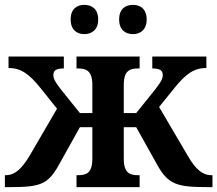

<svg xmlns="http://www.w3.org/2000/svg" viewBox="-20 -768 892 788"><path d="M526 -628C555 -628 582 -645 582 -688C582 -732 555 -748 526 -748C495 -748 469 -732 469 -688C469 -645 495 -628 526 -628ZM326 -628C356 -628 383 -645 383 -688C383 -732 356 -748 326 -748C296 -748 270 -732 270 -688C270 -645 296 -628 326 -628ZM0 0H15C144 0 176 -9 222 -92L308 -246H359V-116C359 -57 333 -49 301 -49H294V0H553V-49H546C514 -49 488 -57 488 -116V-246H539L625 -92C671 -9 708 0 837 0H852V-49H847C810 -49 781 -76 751 -128L633 -329L696 -407C742 -464 776 -489 827 -489V-536H605V-487C635 -487 648 -480 648 -460C648 -447 643 -434 617 -401L539 -304H488V-420C488 -478 513 -487 546 -487H553V-536H294V-487H301C333 -487 359 -478 359 -420V-304H308L230 -401C204 -434 199 -447 199 -460C199 -480 212 -487 242 -487V-536H15V-489C66 -489 100 -464 146 -407L214 -322L101 -128C70 -77 42 -49 4 -49H0Z"/></svg>

Font: Noto Serif SemiBold
Style: Regular
Weight: 600
Designer: Monotype Design Team
Foundry: Monotype Imaging Inc.
Version: Version 2.013